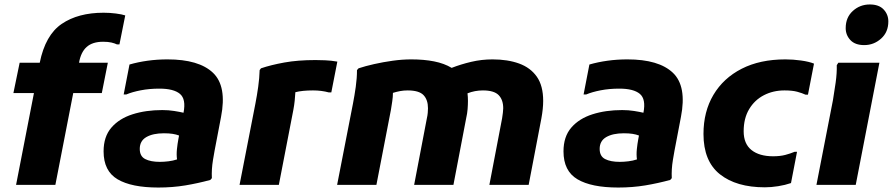

<svg xmlns="http://www.w3.org/2000/svg" viewBox="-20 -828 3999 860"><path d="M52 0 132 -411H40L68 -547H158Q183 -671 256.5 -721Q330 -771 444 -771Q472 -771 499 -767.5Q526 -764 541 -759L515 -629H504Q494 -634 479 -637.5Q464 -641 442 -641Q394 -641 368 -617.5Q342 -594 334 -547H463L436 -411H308L228 0Z M689 12Q569 12 506.5 -25Q444 -62 444 -150Q444 -216 479 -256.5Q514 -297 573.5 -316Q633 -335 707 -335Q735 -335 760 -331Q785 -327 802 -323Q814 -384 786 -407.5Q758 -431 694 -431Q649 -431 610.5 -423.5Q572 -416 546 -405H534L560 -539Q598 -550 641 -556Q684 -562 730 -562Q871 -562 934 -502Q997 -442 970 -304L949 -194Q941 -154 934 -111.5Q927 -69 929 -30L922 -22Q867 -7 810 2.5Q753 12 689 12ZM606 -161Q606 -128 630.5 -115.5Q655 -103 696 -103Q714 -103 734.5 -105.5Q755 -108 773 -114Q770 -135 772.5 -159.5Q775 -184 779 -205L782 -221Q769 -226 753 -228.5Q737 -231 714 -231Q665 -231 635.5 -214Q606 -197 606 -161Z M1124 -364Q1131 -400 1136.5 -439Q1142 -478 1143 -514L1149 -522Q1193 -537 1253.5 -548Q1314 -559 1393 -559Q1409 -559 1436 -558Q1463 -557 1491 -552L1464 -414H1453Q1420 -423 1382 -423Q1334 -423 1303 -415Q1302 -397 1300 -377Q1298 -357 1294 -336L1229 0H1053Z M1490 0 1561 -364Q1568 -400 1573.5 -439Q1579 -478 1579 -514L1586 -522Q1616 -532 1656 -541Q1696 -550 1739 -556Q1782 -562 1822 -562Q1879 -562 1924.5 -553Q1970 -544 2003 -524Q2044 -540 2090.5 -551Q2137 -562 2186 -562Q2254 -562 2305 -543.5Q2356 -525 2384.5 -484.5Q2413 -444 2413 -376Q2413 -359 2411 -339.5Q2409 -320 2405 -298L2348 0H2172L2229 -298Q2231 -311 2232.5 -323Q2234 -335 2234 -343Q2234 -381 2213.5 -402Q2193 -423 2143 -423Q2107 -423 2074 -410Q2076 -394 2076 -376Q2076 -359 2074.5 -339.5Q2073 -320 2068 -298L2011 0H1835L1892 -298Q1895 -311 1896 -323Q1897 -335 1897 -343Q1897 -381 1877 -402Q1857 -423 1806 -423Q1788 -423 1772 -420Q1756 -417 1740 -412Q1740 -394 1737 -374.5Q1734 -355 1731 -336L1666 0Z M2749 12Q2629 12 2566.5 -25Q2504 -62 2504 -150Q2504 -216 2539 -256.5Q2574 -297 2633.5 -316Q2693 -335 2767 -335Q2795 -335 2820 -331Q2845 -327 2862 -323Q2874 -384 2846 -407.5Q2818 -431 2754 -431Q2709 -431 2670.5 -423.5Q2632 -416 2606 -405H2594L2620 -539Q2658 -550 2701 -556Q2744 -562 2790 -562Q2931 -562 2994 -502Q3057 -442 3030 -304L3009 -194Q3001 -154 2994 -111.5Q2987 -69 2989 -30L2982 -22Q2927 -7 2870 2.5Q2813 12 2749 12ZM2666 -161Q2666 -128 2690.5 -115.5Q2715 -103 2756 -103Q2774 -103 2794.5 -105.5Q2815 -108 2833 -114Q2830 -135 2832.5 -159.5Q2835 -184 2839 -205L2842 -221Q2829 -226 2813 -228.5Q2797 -231 2774 -231Q2725 -231 2695.5 -214Q2666 -197 2666 -161Z M3131 -228Q3131 -328 3175.5 -403Q3220 -478 3302 -520Q3384 -562 3498 -562Q3532 -562 3568 -557Q3604 -552 3626 -543L3599 -404H3588Q3573 -411 3551 -417Q3529 -423 3494 -423Q3443 -423 3401.5 -401.5Q3360 -380 3335.5 -339Q3311 -298 3311 -240Q3311 -184 3346 -156Q3381 -128 3443 -128Q3474 -128 3497 -134Q3520 -140 3539 -148H3550L3523 -8Q3497 1 3465.5 6Q3434 11 3406 11Q3278 11 3204.5 -47.5Q3131 -106 3131 -228Z M3851 -626Q3810 -626 3789 -648.5Q3768 -671 3768 -702Q3768 -750 3800 -779Q3832 -808 3876 -808Q3917 -808 3938 -785.5Q3959 -763 3959 -732Q3959 -684 3926.5 -655Q3894 -626 3851 -626ZM3637 0 3711 -380Q3717 -415 3723 -458Q3729 -501 3728 -536L3735 -547H3919L3813 0Z"/></svg>

Font: Kufam
Style: Bold Italic
Weight: 700
Italic angle: -11°
Designer: Artur Schmal
Foundry: Original Type
Version: Version 1.301; ttfautohint (v1.8.3)